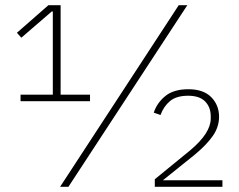

<svg xmlns="http://www.w3.org/2000/svg" viewBox="-20 -718 917 738"><path d="M59 -329V-354H183V-674H179L62 -573L45 -592L166 -698H213V-354H326V-329ZM211 0 667 -698H700L243 0ZM835 0H575V-29L712 -141Q790 -207 790 -262V-271Q790 -306 768.5 -328Q747 -350 703 -350Q658 -350 633.5 -329.5Q609 -309 597 -276L571 -285Q583 -322 615 -348.5Q647 -375 704 -375Q762 -375 792 -344.5Q822 -314 822 -269Q822 -230 798 -195.5Q774 -161 728 -123L606 -25H835Z"/></svg>

Font: IBM Plex Sans Thai ExtLt
Style: Regular
Weight: 200
Designer: Mike Abbink, Paul van der Laan, Pieter van Rosmalen, Ben Mitchell, Mark Frömberg
Foundry: Bold Monday
Version: Version 1.2